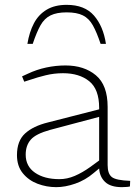

<svg xmlns="http://www.w3.org/2000/svg" viewBox="-20 -766 562 792"><path d="M212 6Q172 6 135 -8Q98 -22 74 -51.5Q50 -81 50 -126Q50 -185 83.5 -215.5Q117 -246 178 -261L389 -315V-321Q389 -398 348 -431Q307 -464 240 -464Q203 -464 168.5 -455.5Q134 -447 108 -438L80 -429L71 -451L95 -462Q131 -479 170.5 -487.5Q210 -496 250 -496Q327 -496 375.5 -455.5Q424 -415 424 -325V-85Q424 -49 441.5 -35.5Q459 -22 517 -20L516 3Q514 4 504.5 5Q495 6 483 6Q436 6 413.5 -15.5Q391 -37 389 -71L366 -52Q332 -23 290.5 -8.5Q249 6 212 6ZM225 -27Q257 -27 288.5 -40.5Q320 -54 352 -77L389 -104V-284L186 -230Q128 -214 107 -190Q86 -166 86 -128Q86 -80 124.5 -53.5Q163 -27 225 -27ZM255 -746Q329 -746 367.5 -702Q406 -658 417 -585H395Q379 -633 363 -661.5Q347 -690 322 -702.5Q297 -715 255 -715Q214 -715 188.5 -702.5Q163 -690 147 -661.5Q131 -633 115 -585H93Q101 -634 120 -670Q139 -706 172.5 -726Q206 -746 255 -746Z"/></svg>

Font: REM Thin
Style: Regular
Weight: 250
Designer: Octavio Pardo
Foundry: Ashler Design
Version: Version 1.005;gftools[0.9.28]